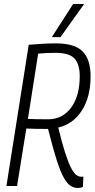

<svg xmlns="http://www.w3.org/2000/svg" viewBox="-20 -926 471 956"><path d="M12 0 123 -703Q161 -706 192.5 -708Q224 -710 258 -710Q352 -710 391.5 -670Q431 -630 431 -547Q431 -443 387.5 -375.5Q344 -308 270 -291Q289 -213 304.5 -165Q320 -117 333.5 -91Q347 -65 359.5 -55.5Q372 -46 384 -46Q386 -46 388.5 -46Q391 -46 395 -47L393 5Q389 7 381.5 8.5Q374 10 369 10Q348 10 331 -1Q314 -12 297 -42.5Q280 -73 261.5 -131.5Q243 -190 219 -285L217 -284Q184 -284 159 -284.5Q134 -285 111 -286L65 0ZM220 -332Q291 -332 334 -390Q377 -448 377 -547Q377 -606 351 -634.5Q325 -663 255 -663Q231 -663 213.5 -662Q196 -661 170 -659L119 -334Q140 -333 163.5 -332.5Q187 -332 220 -332ZM238 -741 344 -906H399L281 -741Z"/></svg>

Font: Georama SemiCondensed Light
Style: Italic
Weight: 300
Width: 4
Italic angle: -9°
Designer: Jean-Baptiste Levee
Foundry: Production Type
Version: Version 1.000